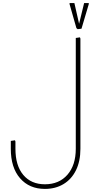

<svg xmlns="http://www.w3.org/2000/svg" viewBox="-20 -993 601 1244"><path d="M471 -209V-747L498 -751L501 -743V-209ZM271 231Q170 231 110 162Q50 93 50 -29H80Q80 80 131 140.5Q182 201 271 201Q363 201 417 139Q471 77 471 -29H501Q501 52 472 110.5Q443 169 391 200Q339 231 271 231ZM50 -29V-80L77 -84L80 -76V-29ZM471 -29V-358L498 -362L501 -354V-29ZM483 -804 475 -811 430 -969 432 -973H462L494 -832L491 -833L525 -973H554L556 -969L508 -807Z"/></svg>

Font: Fustat ExtraLight
Style: Regular
Weight: 250
Designer: Mohamed Gaber, Khaled Hosny, Laura Garcia Mut
Foundry: Kief Type Foundry, Alif Type Foundry, Hard Type Foundry
Version: Version 1.007